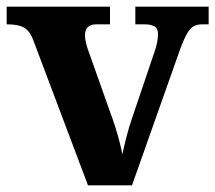

<svg xmlns="http://www.w3.org/2000/svg" viewBox="-20 -556 646 576"><path d="M80 -435Q73 -454 63 -464.5Q53 -475 37.5 -479Q22 -483 0 -483V-536H310V-483H268Q253 -483 244 -475Q235 -467 235 -451Q235 -439 238 -427Q241 -415 244 -407L311 -218Q319 -197 326 -174.5Q333 -152 338.5 -131Q344 -110 347 -93Q352 -117 360 -147.5Q368 -178 375 -198L443 -399Q448 -413 451 -427Q454 -441 454 -454Q454 -471 443 -477Q432 -483 415 -483H386V-536H606V-483H586Q573 -483 562.5 -478Q552 -473 542.5 -457.5Q533 -442 521 -410L376 0H244Z"/></svg>

Font: Noto Serif Armenian
Style: Bold
Weight: 700
Version: Version 2.007